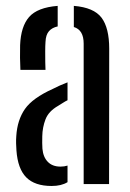

<svg xmlns="http://www.w3.org/2000/svg" viewBox="-20 -627 444 654"><path d="M49.5 -389Q48.5 -408 48.2 -430.2Q48 -452.5 48.5 -473Q51 -537 79.2 -569.2Q107.5 -601.5 176.5 -607V-537Q157.5 -533 146.8 -520.8Q136 -508.5 135 -484.5Q134 -471 134 -451.8Q134 -432.5 134.2 -415Q134.5 -397.5 135 -389ZM265 0V-478.5Q265 -525 231.5 -535V-607Q299.5 -601.5 325.8 -566.8Q352 -532 352 -461L351.5 0ZM36 -114.5Q35 -126.5 34.8 -139Q34.5 -151.5 35.5 -164Q39 -218.5 65 -255.8Q91 -293 159.5 -324Q171 -330 184 -335.8Q197 -341.5 210 -346.5V-285.5Q202.5 -282 194.8 -277Q187 -272 178 -266.5Q145.5 -248 135 -220.5Q124.5 -193 124 -163Q123.5 -149.5 123.8 -140Q124 -130.5 124.5 -120.5Q127 -92 142.8 -75.8Q158.5 -59.5 186 -59.5Q199.5 -59.5 210 -63V-6.5Q189 6.5 156 6.5Q98.5 6.5 69.5 -22.8Q40.5 -52 36 -114.5Z"/></svg>

Font: Big Shoulders Stencil Text Medium
Style: Regular
Weight: 500
Designer: Patric King
Foundry: XO Type Co
Version: Version 1.000